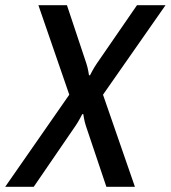

<svg xmlns="http://www.w3.org/2000/svg" viewBox="-30 -720 658 740"><path d="M228 -700H118L237 -355L-10 0H100L261 -235C273 -252 287 -280 287 -280H291C291 -280 295 -252 301 -235L380 0H490L367 -355L608 -700H498L343 -475C331 -458 317 -430 317 -430H313C313 -430 309 -458 303 -475Z"/></svg>

Font: Scada
Style: Italic
Weight: 400
Designer: Jovanny Lemonad
Foundry: Jovanny Lemonad
Version: Version 3.005